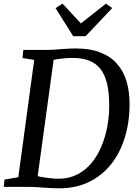

<svg xmlns="http://www.w3.org/2000/svg" viewBox="-24 -1014 745 1042"><path d="M102.5 -743H235.9Q272.8 -744 310.6 -747.5Q348.3 -751 385.4 -751Q464.9 -751.1 520.7 -729.3Q576.5 -707.4 611.6 -667.1Q646.8 -626.8 663 -571.7Q679.2 -516.5 679.2 -450Q679.2 -351.8 653.6 -268.3Q628 -184.7 578.9 -122.7Q529.8 -60.8 458.8 -26.4Q387.9 8 297.1 8Q274 8 252.2 6.8Q230.5 5.5 209.6 4Q188.7 2.5 168.8 1.2Q149 0 129.4 0H-3.7L0.8 -39.6L75.4 -52.2L161.6 -688.7L98.2 -699ZM175.3 -20.8 161.8 -63.2Q173.9 -58.6 197.8 -54.1Q221.7 -49.7 247.9 -46.9Q274.1 -44 293.1 -44Q350.3 -44 395 -66.9Q439.7 -89.7 472.5 -129.3Q505.3 -168.9 526.6 -219.7Q547.8 -270.6 558.2 -327.2Q568.7 -383.7 568.7 -440.1Q568.7 -509.3 557.3 -558.5Q545.9 -607.8 521.8 -639Q497.7 -670.3 459.9 -685Q422.1 -699.7 368.7 -699.7Q346.5 -699.7 324 -697.5Q301.4 -695.4 282.9 -692.3Q264.3 -689.2 253.2 -686.4L271.5 -722ZM373.3 -817.7 277.4 -970 315.4 -994.2Q340.4 -967.3 365.3 -940.5Q390.2 -913.8 415.1 -886.9Q448.9 -913.8 483 -940.5Q517.1 -967.3 550.9 -994.2L585 -970.3L441 -817.7Z"/></svg>

Font: Merriweather Light
Style: Italic
Weight: 300
Italic angle: -7.8°
Designer: Eben Sorkin
Foundry: Eben Sorkin
Version: Version 2.101